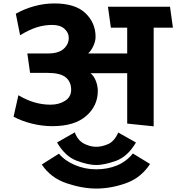

<svg xmlns="http://www.w3.org/2000/svg" viewBox="-20 -719 1026 1117"><path d="M720 0V-293H507Q527 -276 538 -247.5Q549 -219 549 -190Q549 -103 481 -44Q413 15 285 15Q225 15 165 0Q105 -15 59 -40L87 -165Q134 -137 180 -123.5Q226 -110 274 -110Q323 -110 358.5 -132.5Q394 -155 394 -197Q394 -243 362.5 -269Q331 -295 256 -295H155L139 -408H260Q320 -408 350 -434.5Q380 -461 380 -499Q380 -529 355 -551.5Q330 -574 284 -574Q239 -574 195 -560.5Q151 -547 97 -514L72 -639Q121 -667 179 -683Q237 -699 296 -699Q418 -699 477 -642.5Q536 -586 536 -505Q536 -480 523.5 -452.5Q511 -425 493 -408H720V-558H625L608 -680H969L986 -558H874V16ZM668 52 771 110Q722 193 654 217Q586 241 540 241Q493 241 426 216Q359 191 312 110L415 51Q432 97 467.5 116Q503 135 540 135Q572 135 608.5 119.5Q645 104 668 52ZM753 174 853 235Q800 316 712.5 347Q625 378 540 378Q459 378 367 347Q275 316 223 238L323 175Q357 216 415.5 241Q474 266 540 266Q606 266 660.5 243.5Q715 221 753 174Z"/></svg>

Font: Palanquin Dark Medium
Style: Regular
Weight: 500
Designer: Pria Ravichandran
Version: Version 1.001